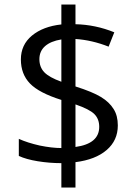

<svg xmlns="http://www.w3.org/2000/svg" viewBox="-20 -779 612 857"><path d="M316.9 -758.8V-670.9Q406.2 -668.9 490.2 -634.8L464.8 -570.8Q390.6 -600.1 316.9 -605V-393.1Q392.6 -369.1 430.4 -346.2Q468.3 -323.2 487.3 -292Q505.9 -262.7 505.9 -219.2Q505.9 -152.3 456.1 -109.4Q406.2 -66.4 316.9 -55.2V58.1H253.9V-50.8Q200.7 -50.8 148.4 -59.3Q96.2 -67.9 64 -83V-159.2Q103 -141.6 157.2 -129.4Q211.9 -118.2 253.9 -118.2V-333Q154.3 -364.3 113.8 -406.2Q73.2 -448.2 73.2 -513.7Q73.2 -579.1 122.6 -620.1Q172.4 -661.1 253.9 -669.9V-758.8ZM253.9 -414.1V-603Q206.1 -595.2 180.9 -572.8Q155.8 -550.3 155.8 -514.9Q155.8 -479.5 177.7 -456.5Q199.7 -433.6 253.9 -414.1ZM422.9 -212.9Q422.9 -248 401.1 -269.8Q379.4 -291.5 316.9 -313V-123Q422.9 -137.7 422.9 -212.9Z"/></svg>

Font: Open Sans Hebrew
Style: Regular
Weight: 400
Foundry: Ascender Corporation, Yanek Iontef
Version: Version 2.001;PS 002.001;hotconv 1.0.70;makeotf.lib2.5.58329